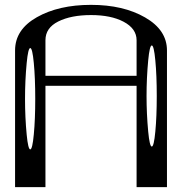

<svg xmlns="http://www.w3.org/2000/svg" viewBox="-20 -770 790 790"><path d="M125 -363.3Q125 -449.2 119.1 -510.7Q113.3 -572.3 104.5 -572.3Q95.7 -572.3 89.8 -510.7Q83 -439.5 83 -363.3Q83 -287.1 89.8 -215.8Q95.7 -155.3 104.5 -155.3Q113.3 -155.3 119.1 -216.8Q125 -278.3 125 -363.3ZM589.8 -521.5Q583 -449.2 583 -375Q583 -300.8 589.8 -228.5Q595.7 -167 604.5 -167Q613.3 -167 619.1 -228.5Q625 -290 625 -375Q625 -460 619.1 -521.5Q613.3 -583 604.5 -583Q595.7 -583 589.8 -521.5ZM667 0H542V-417H167V0H42V-562.5Q42 -648.4 131.8 -699.2Q221.7 -750 354.5 -750Q487.3 -750 577.1 -698.2Q667 -646.5 667 -562.5ZM542 -458V-604.5Q542 -652.3 488.3 -680.7Q436.5 -708 354.5 -708Q272.5 -708 219.7 -681.6Q167 -655.3 167 -604.5V-458Z"/></svg>

Font: okolaksMetalik
Style: bold
Weight: 700
Width: 7
Version: Version 0.6